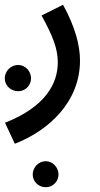

<svg xmlns="http://www.w3.org/2000/svg" viewBox="-50 -372 417 804"><path d="M12 230C154 175 285 55 285 -119C285 -183 264 -261 214 -352L124 -307C172 -220 192 -167 192 -111C192 -21 139 76 -29 142ZM26 10C56 10 80 -14 80 -44C80 -74 56 -100 26 -100C-5 -100 -30 -74 -30 -44C-30 -14 -5 10 26 10ZM142 412C171 412 195 388 195 359C195 329 171 303 142 303C111 303 87 329 87 359C87 388 111 412 142 412Z"/></svg>

Font: Noto Sans Arabic SemCond Med
Style: Regular
Weight: 500
Width: 4
Designer: Monotype Design Team, Nadine Chahine, Nizar Qandah and Khaled Hosny
Foundry: Monotype Imaging Inc.
Version: Version 2.012